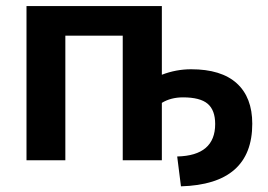

<svg xmlns="http://www.w3.org/2000/svg" viewBox="-20 -540 903 647"><path d="M525.4 -519.5V-288.1Q573.2 -306.6 624 -306.6Q725.6 -306.6 777.8 -259.3Q830.1 -211.9 830.1 -123Q830.1 81.1 589.8 87.9L577.1 -12.7Q705.1 -15.6 705.1 -122.1Q705.1 -168.9 679.7 -190.4Q654.3 -211.9 596.7 -211.9Q555.7 -211.9 525.4 -193.4V0H393.6V-419.9H200.2V0H69.3V-519.5Z"/></svg>

Font: Mgen+ 1c bold
Style: Bold
Weight: 700
Designer: [Source Han Sans]
Ryoko NISHIZUKA  (kana & ideographs); Paul D. Hunt (Latin, Greek & Cyrillic); Wenlong ZHANG  (bopomofo
Version: Version 1.059.20150602